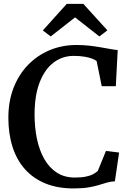

<svg xmlns="http://www.w3.org/2000/svg" viewBox="-20 -992 697 1022"><path d="M371 11Q286.5 11 221.8 -15.5Q157 -42 113 -91.2Q69 -140.5 46.8 -210Q24.5 -279.5 24.5 -365.5Q24.5 -452.5 52 -523.8Q79.5 -595 128.8 -646Q178 -697 244 -724.8Q310 -752.5 387.5 -752.5Q422.5 -752.5 453.8 -749Q485 -745.5 512.2 -740.8Q539.5 -736 563.2 -731.8Q587 -727.5 606.5 -725.5L596.5 -533H521.5L494.5 -666.5Q487 -673.5 470.8 -679.8Q454.5 -686 429.8 -690.2Q405 -694.5 372 -694.5Q312 -694.5 265 -658.8Q218 -623 191 -553.5Q164 -484 164 -381.5Q164 -312 177 -251.2Q190 -190.5 216.2 -144.8Q242.5 -99 282.8 -73Q323 -47 377.5 -47Q413 -47 436.5 -51.8Q460 -56.5 475 -64.5Q490 -72.5 500.5 -82L544 -188.5L614 -180L591.5 -27Q569 -26 548.8 -20Q528.5 -14 505 -6.8Q481.5 0.5 449.2 5.8Q417 11 371 11ZM250 -798 208 -830 335.5 -971.5H423.5L551.5 -830.5L509 -798L379.5 -899.5Z"/></svg>

Font: Merriweather 20pt SemiBold
Style: Regular
Weight: 600
Version: Version 2.100